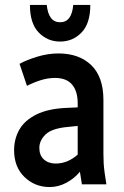

<svg xmlns="http://www.w3.org/2000/svg" viewBox="-20 -745 502 776"><path d="M37 -138Q37 -184 58.5 -221.5Q80 -259 127.5 -282.5Q175 -306 250 -309L294 -311V-328Q294 -376 271.5 -403Q249 -430 202 -430Q173 -430 143.5 -420.5Q114 -411 89 -398L59 -487Q88 -503 131 -516Q174 -529 216 -529Q300 -529 349 -481.5Q398 -434 398 -341V-123Q398 -102 399 -85Q400 -68 403 -46L410 0H311L303 -51Q281 -24 248.5 -6.5Q216 11 181 11Q121 11 79 -29.5Q37 -70 37 -138ZM139 -147Q139 -117 157.5 -100.5Q176 -84 205 -84Q253 -84 294 -120V-236L254 -232Q189 -226 164 -201.5Q139 -177 139 -147ZM101 -725H169Q176 -655 223 -655Q270 -655 276 -725H345Q345 -650 309.5 -613.5Q274 -577 223 -577Q172 -577 136.5 -613.5Q101 -650 101 -725Z"/></svg>

Font: Radio Canada Condensed Medium
Style: Regular
Weight: 500
Width: 3
Designer: Charles Daoud, Etienne Aubert Bonn, Alexandre Saumier Demers, Jacques Le Bailly
Foundry: Radio-Canada
Version: Version 2.104; ttfautohint (v1.8.4.7-5d5b);gftools[0.9.28.de